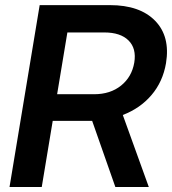

<svg xmlns="http://www.w3.org/2000/svg" viewBox="-20 -748 688 768"><path d="M18.1 0 138.7 -727.5H419.9Q539.6 -727.5 600.6 -664.8Q661.6 -602.1 644 -495.1Q631.3 -420.9 585.9 -367.7Q540.5 -314.5 471.2 -288.1L575.2 0H441.4L348.6 -264.6Q342.8 -264.6 337.4 -264.6H190.9L147 0ZM208.5 -371.1H356.4Q421.4 -371.1 464.4 -405.8Q507.3 -440.4 517.1 -497.6Q526.4 -554.2 494.1 -586.2Q461.9 -618.2 397 -618.2H249.5Z"/></svg>

Font: Inter Display SemiBold
Style: Italic
Weight: 600
Italic angle: -9.39999°
Designer: Rasmus Andersson
Foundry: rsms
Version: Version 4.000;git-a52131595